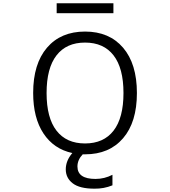

<svg xmlns="http://www.w3.org/2000/svg" viewBox="-20 -933 1040 1173"><path d="M182.6 -365.2Q182.6 -543 267.1 -641.6Q351.6 -740.2 499.5 -740.2Q647.5 -740.2 731.9 -641.6Q816.4 -543 816.4 -364.7Q816.4 -186.5 731.9 -88.4Q647.5 9.8 500 9.8H485.4Q453.1 43.9 453.1 84Q453.1 160.2 563.5 160.2Q618.2 160.2 667 134.8V199.2Q614.3 220.7 556.6 219.7Q466.8 219.7 424.3 187Q381.8 154.3 381.8 101.6Q381.8 48.8 421.9 2Q308.6 -22.5 245.6 -117.7Q182.6 -212.9 182.6 -365.2ZM326.2 -852.5V-913.1H672.9V-852.5ZM325.2 -134.8Q385.7 -56.6 499.5 -56.6Q613.3 -56.6 673.8 -134.8Q734.4 -212.9 734.4 -364.7Q734.4 -516.6 673.8 -594.7Q613.3 -672.9 499.5 -672.9Q385.7 -672.9 325.2 -594.7Q264.6 -516.6 264.6 -364.7Q264.6 -212.9 325.2 -134.8Z"/></svg>

Font: GenEi Gothic M SemiLight
Style: Regular
Weight: 350
Designer: o_tamon (Modified); [Source Han Sans]
Ryoko NISHIZUKA  (kana & ideographs); Paul D. Hunt (Latin, Greek & Cyrillic); Wenl
Version: Version 1.1a;Original Version 1.004